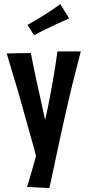

<svg xmlns="http://www.w3.org/2000/svg" viewBox="-20 -776 439 953"><path d="M225 157.6 114.4 152Q125.4 115.2 136.3 78.4Q147.2 41.6 157.1 4.4Q167 -32.8 176.6 -69.7Q186.2 -106.6 195.3 -143.8Q204.4 -181 212.4 -217.8Q220.4 -254.6 227.2 -291.2Q236 -337.4 242.2 -372.8Q248.4 -408.2 253.8 -443.1Q259.2 -478 265.2 -520.8H381Q372.6 -487.6 365.1 -458.5Q357.6 -429.4 350.4 -400.7Q343.2 -372 335.3 -340.7Q327.4 -309.4 319 -271.6Q308.4 -226.6 298.4 -181.2Q288.4 -135.8 278.6 -91.5Q268.8 -47.2 259.8 -4.2Q250.8 38.8 242.1 79.4Q233.4 120 225 157.6ZM165.8 24.6Q159.2 -3.4 151.3 -31.5Q143.4 -59.6 135.3 -88.3Q127.2 -117 118.9 -146.7Q110.6 -176.4 101.8 -207.3Q93 -238.2 84.4 -270Q75.4 -302.2 67.4 -329.8Q59.4 -357.4 51.1 -384.4Q42.8 -411.4 33.7 -442.1Q24.6 -472.8 13.4 -510.6L133 -513Q142.8 -463.8 149.6 -429.5Q156.4 -395.2 163.4 -365.2Q170.4 -335.2 178.6 -296.6Q186 -263.8 192.6 -231.8Q199.2 -199.8 206.8 -167.1Q214.4 -134.4 222.6 -100.2Q230.8 -66 240.4 -29ZM149.2 -601 116.4 -652.2Q129.2 -659.4 142.4 -667.3Q155.6 -675.2 169.3 -683.3Q183 -691.4 196.6 -699.6Q210.8 -708.8 224.7 -717.9Q238.6 -727 252.5 -736.7Q266.4 -746.4 279.2 -755.6L323.6 -684.8Q307.8 -677.6 292.1 -670.5Q276.4 -663.4 261.3 -656.8Q246.2 -650.2 231.6 -642.6Q217.6 -636 203.5 -629.1Q189.4 -622.2 176 -615.3Q162.6 -608.4 149.2 -601Z"/></svg>

Font: Truculenta
Style: Regular
Weight: 400
Designer: Ivan Castro, Eva Sanz & Omnibus-Type Team
Foundry: Omnibus-Type
Version: Version 1.002